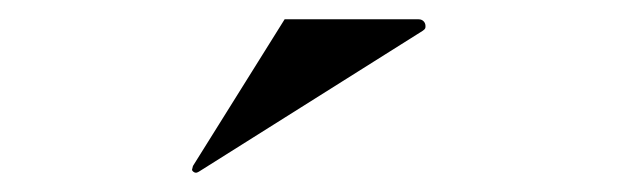

<svg xmlns="http://www.w3.org/2000/svg" viewBox="-20 -977 640 199"><path d="M186 -799C184 -798 184 -798 183 -798C181 -798 179 -800 179 -801L180 -805L275 -957H414C418 -957 421 -954 421 -950C421 -948 421 -947 418 -945Z"/></svg>

Font: Shippori Mincho OTF
Style: Bold
Weight: 800
Designer: FONTDASU
Foundry: FONTDASU / Google Inc. / but / Adobe
Version: Version 3.300;hotconv 1.0.109;makeotfexe 2.5.65596